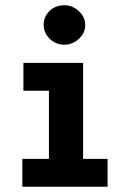

<svg xmlns="http://www.w3.org/2000/svg" viewBox="-20 -710 490 730"><path d="M65 0V-106H166V-365H69V-471H296V-106H389V0ZM225 -540Q192 -540 169 -562.5Q146 -585 146 -615Q146 -647 168.5 -668.5Q191 -690 225 -690Q256 -690 280 -667.5Q304 -645 304 -615Q304 -585 280 -562.5Q256 -540 225 -540Z"/></svg>

Font: Inconsolata SemiCondensed Black
Style: Regular
Weight: 900
Width: 4
Monospace: yes
Designer: Raph Levien, Cyreal, Brenton Simpson
Foundry: Raph Levien, Cyreal, Google
Version: Version 3.001; ttfautohint (v1.8.2.53-6de2)